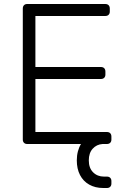

<svg xmlns="http://www.w3.org/2000/svg" viewBox="-20 -720 632 960"><path d="M496 220Q456 220 426 203Q396 186 380 155Q364 124 364 82Q364 58 369.5 37Q375 16 385 0H116Q106 0 100 -6Q94 -12 94 -22V-677Q94 -688 100 -694Q106 -700 116 -700H506Q517 -700 523 -694Q529 -688 529 -677V-662Q529 -652 523 -646Q517 -640 506 -640H157V-385H484Q495 -385 501 -379Q507 -373 507 -362V-347Q507 -337 501 -331Q495 -325 484 -325H157V-60H514Q525 -60 531 -54Q537 -48 537 -37V-22Q537 -12 531 -6Q525 0 514 0H493Q463 2 443.5 23.5Q424 45 424 82Q424 120 445.5 141.5Q467 163 500 163H515Q525 163 531 169Q537 175 537 185V198Q537 208 531 214Q525 220 515 220Z"/></svg>

Font: Rubik Light Light
Style: Regular
Weight: 300
Version: Version 2.101